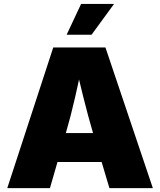

<svg xmlns="http://www.w3.org/2000/svg" viewBox="-20 -973 828 993"><path d="M17.6 0 255.4 -727.5H525.4L770.5 0H545.9L461.9 -282.2Q435.1 -374 410.9 -470.9Q386.7 -567.9 364.7 -665H411.6Q390.6 -567.9 368.7 -470.9Q346.7 -374 319.8 -282.2L238.3 0ZM193.8 -135.3V-284.7H594.2V-135.3ZM324.7 -793.5 399.4 -952.6H569.8L453.6 -793.5Z"/></svg>

Font: Inter 18pt Black
Style: Regular
Weight: 900
Designer: Rasmus Andersson
Foundry: rsms
Version: Version 4.001;git-66647c0bb